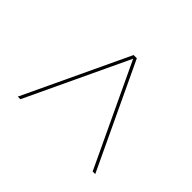

<svg xmlns="http://www.w3.org/2000/svg" viewBox="-99 -767 759 759"><g transform="rotate(-45 280.0 -387.5)"><path d="M500 -396.5 60 -604V-589.5L488.5 -387.5L60 -185.5V-171L500 -378.5Z"/></g></svg>

Font: Bodoni* 16pt
Style: Bold
Weight: 700
Version: Version 2.3